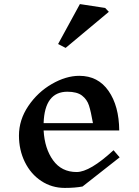

<svg xmlns="http://www.w3.org/2000/svg" viewBox="-20 -912 680 942"><path d="M385 3Q348 10 298 10Q234 10 182.5 -24Q131 -58 102 -117Q73 -176 73 -247Q73 -324 119 -392Q165 -460 234.5 -500Q304 -540 369 -540Q461 -540 512.5 -466Q564 -392 565 -272H194Q199 -183 240.5 -125.5Q282 -68 356 -68Q421 -68 537 -175L567 -140ZM194 -308H436Q426 -365 416.5 -394.5Q407 -424 382.5 -443Q358 -462 310 -462H311Q199 -462 194 -308ZM514 -854 302 -677 265 -696 372 -892 496 -873Z"/></svg>

Font: Inknut Antiqua Light
Style: Regular
Weight: 300
Designer: Claus Eggers Sørensen
Foundry: Claus Eggers Sørensen
Version: Version 1.003; ttfautohint (v1.8.2) -l 8 -r 50 -G 200 -x 14 